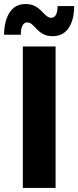

<svg xmlns="http://www.w3.org/2000/svg" viewBox="-30 -930 387 950"><path d="M83 0V-700H245V0ZM230 -751Q203 -751 184.5 -761Q166 -771 153.5 -784.5Q141 -798 129.5 -808.5Q118 -819 104 -819Q89 -819 81 -803Q73 -787 73 -758H-10Q-9 -828 18 -869Q45 -910 96 -910Q124 -910 142.5 -900Q161 -890 174.5 -876Q188 -862 199.5 -852Q211 -842 224 -842Q239 -842 247 -857.5Q255 -873 255 -900H337Q337 -833 310 -792Q283 -751 230 -751Z"/></svg>

Font: Montserrat Thin
Style: Bold
Weight: 700
Version: Version 9.000